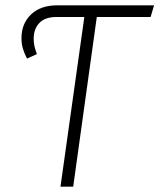

<svg xmlns="http://www.w3.org/2000/svg" viewBox="-20 -704 601 724"><path d="M548 -640H345L256 0H208L298 -640H194Q150 -640 128.5 -617.5Q107 -595 107 -558Q107 -542 110 -529.5Q113 -517 119 -500L82 -483Q72 -502 66.5 -520Q61 -538 61 -560Q61 -615 97 -649.5Q133 -684 197 -684H561Z"/></svg>

Font: Fira Sans ExtraLight
Style: Italic
Weight: 275
Italic angle: -8°
Designer: Carrois Corporate & Edenspiekermann AG
Foundry: Carrois Corporate GbR & Edenspiekermann AG
Version: Version 4.203